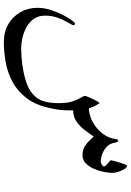

<svg xmlns="http://www.w3.org/2000/svg" viewBox="138 -469 679 995"><g transform="rotate(90 477.5 28.5)"><path d="M876 -217.3Q876 -196.3 870.6 -169.2Q865.2 -142.1 854 -117.2Q842.8 -92.3 825.7 -75.9Q808.6 -59.6 784.7 -59.6Q757.8 -59.6 739 -71Q720.2 -82.5 707.8 -96.4Q695.3 -110.4 687.5 -117.7Q673.8 -96.7 654.8 -71.8Q635.7 -46.9 610.6 -29.1Q585.4 -11.2 552.2 -11.2Q552.2 18.6 551.3 35.9Q550.3 53.2 548.1 68.1Q545.9 83 541 105.5Q525.4 182.1 488.8 230Q452.1 277.8 403.6 303.5Q355 329.1 301.5 338.6Q248 348.1 198.7 348.1Q143.6 348.1 103.5 324Q63.5 299.8 42 260.3Q20.5 220.7 20.5 174.3Q20.5 140.1 31.5 105.7Q42.5 71.3 57.1 42.7Q71.8 14.2 84.7 -3.2Q97.7 -20.5 101.1 -20.5Q110.4 -20.5 110.4 -12.7Q110.4 -6.8 98.1 13.4Q85.9 33.7 73.5 64.9Q61 96.2 61 134.8Q61 169.9 78.4 193.6Q95.7 217.3 122.3 231.4Q148.9 245.6 177.7 252Q206.5 258.3 229.5 258.3Q270 258.3 312.5 252.7Q355 247.1 391.8 236.3Q428.7 225.6 451.2 210.4Q488.3 185.5 501.5 150.6Q514.6 115.7 514.6 64Q514.6 19.5 505.4 -7.8Q496.1 -35.2 486.6 -50.3Q477.1 -65.4 477.1 -72.3Q477.1 -76.2 481.9 -88.1Q486.8 -100.1 493.4 -114Q500 -127.9 506.1 -137.9Q512.2 -147.9 514.6 -147.9Q532.7 -122.1 541 -92.8Q576.7 -92.8 611.8 -112.1Q647 -131.3 671.6 -162.8Q696.3 -194.3 700.2 -231Q702.6 -245.1 710.9 -245.1Q711.9 -245.1 715.1 -240.2Q718.3 -235.4 719.2 -228Q723.6 -199.7 742.2 -183.6Q760.7 -167.5 782.5 -160.6Q804.2 -153.8 817.9 -153.8Q821.8 -153.8 832.3 -159.4Q842.8 -165 842.8 -169.9Q842.8 -176.3 834.7 -183.8Q826.7 -191.4 818.6 -197.8Q810.5 -204.1 810.5 -206.1Q810.5 -208.5 813.7 -221.4Q816.9 -234.4 821.8 -250.5Q826.7 -266.6 831.5 -278.6Q836.4 -290.5 839.8 -290.5Q847.7 -290.5 856 -276.9Q864.3 -263.2 870.1 -245.8Q876 -228.5 876 -217.3Z"/></g></svg>

Font: Scheherazade New
Style: Regular
Weight: 400
Designer: SIL International
Foundry: SIL International
Version: Version 4.000